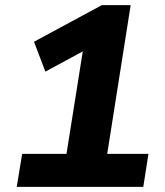

<svg xmlns="http://www.w3.org/2000/svg" viewBox="-20 -725 640 745"><path d="M45 0 66 -128H238L309 -575L385 -571L156 -447L112 -563L375 -705H487L396 -128H556L536 0Z"/></svg>

Font: Nunito Sans 8pt ExtraBold
Style: Italic
Weight: 800
Italic angle: -9°
Version: Version 3.101;gftools[0.9.27]